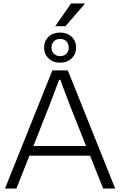

<svg xmlns="http://www.w3.org/2000/svg" viewBox="-20 -1095 698 1115"><path d="M9 0 284 -686H374L649 0H579L503 -191H151L75 0ZM174 -247H480L384 -488Q381 -496 375 -512Q369 -528 361.5 -548.5Q354 -569 345.5 -590.5Q337 -612 331 -631H323Q316 -612 306 -586Q296 -560 286.5 -534Q277 -508 269 -488ZM329 -731Q288 -731 262 -756Q236 -781 236 -818Q236 -857 262 -881.5Q288 -906 329 -906Q370 -906 396 -881.5Q422 -857 422 -818Q422 -781 396 -756Q370 -731 329 -731ZM329 -769Q352 -769 365.5 -783Q379 -797 379 -818Q379 -841 365.5 -855Q352 -869 329 -869Q307 -869 293 -855Q279 -841 279 -818Q279 -797 293 -783Q307 -769 329 -769ZM301 -943 393 -1075H471L472 -1072L360 -943Z"/></svg>

Font: Archivo SemiBold ExtraLight
Style: Regular
Weight: 250
Version: Version 2.001